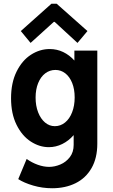

<svg xmlns="http://www.w3.org/2000/svg" viewBox="-20 -794 602 1027"><path d="M377.9 -523.4H500.5V-25.9Q500.5 51.8 469.5 105.5Q438.5 159.2 384 186Q329.6 212.9 258.8 212.9Q206.5 212.9 157.5 198.5Q108.4 184.1 77.6 164.1L122.6 56.2Q149.9 75.7 181.6 87.2Q213.4 98.6 242.7 98.6Q272.5 98.6 302.7 85.9Q333 73.2 353.5 46.6Q374 20 374 -19V-71.3Q347.2 -40.5 313 -23.7Q278.8 -6.8 241.2 -6.8Q190.9 -6.8 144.3 -37.1Q97.7 -67.4 68.4 -126.7Q39.1 -186 39.1 -268.6Q39.1 -351.1 68.6 -410.9Q98.1 -470.7 145.5 -501.2Q192.9 -531.7 245.6 -531.7Q284.7 -531.7 318.1 -515.6Q351.6 -499.5 377.9 -470.2ZM379.4 -272.9Q379.4 -316.9 366 -350.3Q352.5 -383.8 329.1 -401.9Q305.7 -419.9 276.4 -419.9Q246.1 -419.9 221.9 -401.6Q197.8 -383.3 184.1 -349.6Q170.4 -315.9 170.4 -272Q170.4 -228.5 183.8 -193.6Q197.3 -158.7 220.7 -138.9Q244.1 -119.1 273.4 -119.1Q303.7 -119.1 327.9 -138.7Q352.1 -158.2 365.7 -193.4Q379.4 -228.5 379.4 -272.9ZM268.1 -677.2 143.6 -564.5 91.3 -627.9 254.9 -773.9H283.2L447.8 -627.9L394.5 -564.5L272 -677.2Z"/></svg>

Font: Reddit Mono
Style: Bold
Weight: 700
Designer: Stephen Hutchings
Foundry: Reddit
Version: Version 1.009